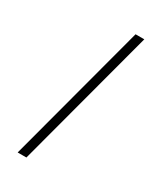

<svg xmlns="http://www.w3.org/2000/svg" viewBox="-183 -788 724 857"><g transform="rotate(30 178.5 -360.0)"><path d="M60 0H105L297 -720H252Z"/></g></svg>

Font: Tap Sans
Style: Regular
Weight: 400
Designer: Tap Payments
Foundry: Tap Payments
Version: Version 1.001;Glyphs 3.1.2 (3151)